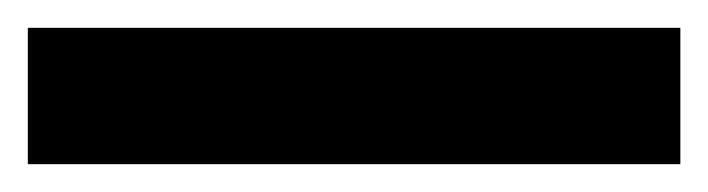

<svg xmlns="http://www.w3.org/2000/svg" viewBox="-22 55 509 138"><path d="M467 173H-2V75H467Z"/></svg>

Font: Noto Sans Armenian SemiCondensed ExtraBold
Style: Regular
Weight: 800
Width: 4
Designer: Monotype Design Team
Foundry: Monotype Imaging Inc.
Version: Version 2.008; ttfautohint (v1.8.4.7-5d5b)